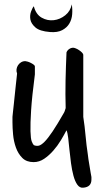

<svg xmlns="http://www.w3.org/2000/svg" viewBox="-20 -745 452 895"><path d="M290 -137.7Q279.3 -117.2 264.2 -91.8Q249 -66.4 229 -43.5Q209 -20.5 186 -4.9Q163.1 10.7 136.7 10.7Q103.5 10.7 84 -8.8Q64.5 -28.3 54.2 -57.1Q43.9 -85.9 41 -117.7Q38.1 -149.4 38.1 -174.8V-200.2Q39.1 -208 40.5 -223.6Q42 -239.3 44.4 -259.3Q46.9 -279.3 48.8 -301.3Q50.8 -323.2 53.2 -343.3Q55.7 -363.3 57.1 -378.9Q58.6 -394.5 59.6 -402.3Q55.7 -412.1 57.1 -422.4Q58.6 -432.6 64 -440.9Q69.3 -449.2 78.1 -454.6Q86.9 -460 97.7 -460Q100.6 -460 107.9 -458Q115.2 -456.1 123 -452.1Q130.9 -448.2 136.7 -443.8Q142.6 -439.5 142.6 -435.5V-398.4Q128.9 -293 125 -230.5Q121.1 -168 122.1 -133.3Q123 -98.6 127.9 -85.9Q132.8 -73.2 137.7 -68.4Q149.4 -63.5 160.6 -65.9Q171.9 -68.4 187.5 -84Q203.1 -99.6 225.1 -132.3Q247.1 -165 278.3 -219.7Q280.3 -222.7 282.7 -230.5Q285.2 -238.3 286.1 -241.2Q284.2 -305.7 285.6 -371.1Q287.1 -436.5 290 -501Q293.9 -510.7 302.7 -516.6Q311.5 -522.5 321.3 -522.5Q325.2 -522.5 333 -519.5Q340.8 -516.6 348.6 -511.2Q356.4 -505.9 362.3 -500Q368.2 -494.1 368.2 -488.3V-200.2Q375 -156.2 378.9 -111.8Q382.8 -67.4 389.6 -23.4Q389.6 -18.6 392.1 -3.4Q394.5 11.7 397.5 29.3Q400.4 46.9 402.8 61.5Q405.3 76.2 406.2 80.1V91.8Q406.2 127 368.2 129.9Q351.6 131.8 340.3 115.7Q329.1 99.6 322.3 73.7Q315.4 47.9 311 15.6Q306.6 -16.6 303.7 -46.9Q300.8 -77.1 297.9 -102.1Q294.9 -127 290 -137.7ZM212.9 -595.7Q165 -599.6 145 -617.2Q125 -634.8 121.6 -654.3Q118.2 -673.8 125 -691.9Q131.8 -710 137.7 -715.8Q147.5 -677.7 174.3 -662.6Q201.2 -647.5 230.5 -650.9Q259.8 -654.3 284.2 -673.8Q308.6 -693.4 314.5 -724.6Q318.4 -702.1 316.4 -678.2Q314.5 -654.3 303.2 -635.3Q292 -616.2 270 -604.5Q248 -592.8 212.9 -595.7Z"/></svg>

Font: Covered By Your Grace
Style: Regular
Weight: 400
Designer: Kimberly Geswein
Foundry: Kimberly Geswein
Version: Version 1.0